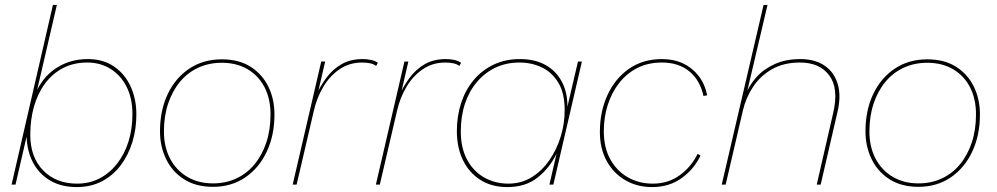

<svg xmlns="http://www.w3.org/2000/svg" viewBox="-20 -750 4049 780"><path d="M336 -510Q399 -510 443 -480Q487 -450 510.5 -399Q534 -348 534 -285Q534 -225 517.5 -172Q501 -119 470 -78Q439 -37 394 -13.5Q349 10 292 10Q229 10 184 -16.5Q139 -43 114.5 -89Q90 -135 88 -195L43 0H27L195 -730H211L131 -385Q161 -445 215 -477.5Q269 -510 336 -510ZM293 -4Q344 -4 385 -25.5Q426 -47 456 -85.5Q486 -124 502 -175Q518 -226 518 -286Q518 -351 494 -398Q470 -445 428.5 -470.5Q387 -496 335 -496Q280 -496 237 -474Q194 -452 164 -412Q134 -372 118.5 -318.5Q103 -265 103 -203Q103 -111 155.5 -57.5Q208 -4 293 -4Z M845 9Q776 9 728 -21.5Q680 -52 655 -103.5Q630 -155 630 -216Q630 -302 661.5 -368Q693 -434 749.5 -471.5Q806 -509 881 -509Q951 -509 998.5 -478.5Q1046 -448 1070.5 -397.5Q1095 -347 1095 -285Q1095 -200 1063.5 -133.5Q1032 -67 976 -29Q920 9 845 9ZM845 -5Q897 -5 940 -25Q983 -45 1014 -82.5Q1045 -120 1062 -171.5Q1079 -223 1079 -285Q1079 -349 1054.5 -396Q1030 -443 985.5 -469Q941 -495 881 -495Q829 -495 785.5 -475Q742 -455 711 -417.5Q680 -380 663 -329Q646 -278 646 -216Q646 -153 671 -105.5Q696 -58 741 -31.5Q786 -5 845 -5Z M1169 0 1285 -500H1301L1266 -349L1261 -356Q1280 -399 1306 -434Q1332 -469 1368 -489.5Q1404 -510 1453 -510Q1471 -510 1487.5 -506.5Q1504 -503 1515 -495L1508 -482Q1498 -490 1483 -493Q1468 -496 1451 -496Q1400 -496 1360 -469Q1320 -442 1293.5 -397.5Q1267 -353 1255 -300L1185 0Z M1507 0 1623 -500H1639L1604 -349L1599 -356Q1618 -399 1644 -434Q1670 -469 1706 -489.5Q1742 -510 1791 -510Q1809 -510 1825.5 -506.5Q1842 -503 1853 -495L1846 -482Q1836 -490 1821 -493Q1806 -496 1789 -496Q1738 -496 1698 -469Q1658 -442 1631.5 -397.5Q1605 -353 1593 -300L1523 0Z M2041 10Q1977 10 1931 -19.5Q1885 -49 1860.5 -100Q1836 -151 1836 -217Q1836 -279 1853.5 -332Q1871 -385 1904.5 -425Q1938 -465 1985.5 -487.5Q2033 -510 2092 -510Q2154 -510 2197 -485.5Q2240 -461 2263 -417Q2286 -373 2285 -316L2328 -500H2344L2228 0H2212L2241 -126Q2214 -69 2165 -29.5Q2116 10 2041 10ZM2045 -4Q2098 -4 2140 -30Q2182 -56 2212 -99.5Q2242 -143 2258 -195.5Q2274 -248 2274 -302Q2274 -372 2248 -414.5Q2222 -457 2180.5 -476.5Q2139 -496 2091 -496Q2037 -496 1993.5 -475.5Q1950 -455 1918 -417.5Q1886 -380 1869 -329Q1852 -278 1852 -216Q1852 -149 1877.5 -101.5Q1903 -54 1947 -29Q1991 -4 2045 -4Z M2629 10Q2569 10 2521 -17.5Q2473 -45 2445 -95.5Q2417 -146 2417 -214Q2417 -296 2447.5 -363Q2478 -430 2534.5 -470Q2591 -510 2669 -510Q2717 -510 2754.5 -492.5Q2792 -475 2817.5 -442.5Q2843 -410 2853 -363L2838 -360Q2824 -424 2780.5 -460Q2737 -496 2669 -496Q2613 -496 2569.5 -474Q2526 -452 2495.5 -413Q2465 -374 2449 -324Q2433 -274 2433 -217Q2433 -150 2459.5 -102.5Q2486 -55 2531 -29.5Q2576 -4 2632 -4Q2695 -4 2742 -38.5Q2789 -73 2814 -125L2826 -118Q2799 -62 2748.5 -26Q2698 10 2629 10Z M2912 0 3082 -730H3098L3011 -360L3007 -361Q3023 -403 3053 -436.5Q3083 -470 3128 -490Q3173 -510 3231 -510Q3290 -510 3329 -484Q3368 -458 3383 -409.5Q3398 -361 3382 -294L3314 0H3298L3365 -292Q3388 -391 3349 -443.5Q3310 -496 3230 -496Q3164 -496 3116.5 -469Q3069 -442 3039.5 -397.5Q3010 -353 2998 -301L2928 0Z M3711 9Q3642 9 3594 -21.5Q3546 -52 3521 -103.5Q3496 -155 3496 -216Q3496 -302 3527.5 -368Q3559 -434 3615.5 -471.5Q3672 -509 3747 -509Q3817 -509 3864.5 -478.5Q3912 -448 3936.5 -397.5Q3961 -347 3961 -285Q3961 -200 3929.5 -133.5Q3898 -67 3842 -29Q3786 9 3711 9ZM3711 -5Q3763 -5 3806 -25Q3849 -45 3880 -82.5Q3911 -120 3928 -171.5Q3945 -223 3945 -285Q3945 -349 3920.5 -396Q3896 -443 3851.5 -469Q3807 -495 3747 -495Q3695 -495 3651.5 -475Q3608 -455 3577 -417.5Q3546 -380 3529 -329Q3512 -278 3512 -216Q3512 -153 3537 -105.5Q3562 -58 3607 -31.5Q3652 -5 3711 -5Z"/></svg>

Font: Work Sans Thin
Style: Italic
Weight: 250
Italic angle: -13°
Designer: Wei Huang
Foundry: Wei Huang
Version: Version 2.012